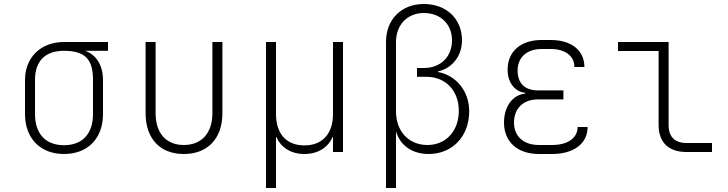

<svg xmlns="http://www.w3.org/2000/svg" viewBox="-20 -760 3640 960"><path d="M300 10C419 10 495 -68 495 -190V-360C495 -434 460 -488 405 -506H520V-550H300C184 -550 105 -473 105 -360V-190C105 -68 182 10 300 10ZM300 -34C208 -34 155 -91 155 -190V-360C155 -458 209 -506 300 -506C411 -506 445 -458 445 -360V-190C445 -91 392 -34 300 -34Z M899 10C1019 10 1092 -68 1092 -194V-550H1042V-194C1042 -94 988 -35 899 -35C811 -35 758 -94 758 -194V-550H708V-194C708 -67 780 10 899 10Z M1310 180H1360V-75H1362C1385 -22 1435 10 1502 10C1569 10 1620 -22 1643 -75H1645V0H1695V-550H1645V-190C1645 -91 1592 -33 1502 -33C1412 -33 1360 -91 1360 -190V-550H1310Z M1910 180H1960V-104C1979 -35 2039 10 2123 10C2241 10 2326 -77 2326 -204C2326 -303 2262 -383 2170 -400V-403C2241 -418 2290 -481 2290 -558C2290 -666 2212 -740 2099 -740C1987 -740 1910 -663 1910 -550ZM2117 -35C2024 -35 1960 -103 1960 -203V-550C1960 -636 2017 -695 2099 -695C2183 -695 2240 -639 2240 -558C2240 -476 2183 -420 2099 -420H2065V-376H2112C2208 -376 2274 -307 2274 -206C2274 -105 2210 -35 2117 -35Z M2740 10C2849 10 2918 -42 2918 -125H2868C2868 -70 2819 -35 2740 -35H2675C2598 -35 2550 -78 2550 -147C2550 -218 2596 -263 2670 -263H2797V-308H2670C2602 -308 2568 -346 2568 -407C2568 -473 2614 -515 2688 -515H2734C2806 -515 2852 -480 2852 -425H2902C2902 -508 2837 -560 2734 -560H2688C2584 -560 2518 -503 2518 -411C2518 -348 2554 -301 2606 -296V-292C2543 -286 2500 -227 2500 -147C2500 -51 2567 10 2675 10Z M3413 0H3540V-45H3413C3354 -45 3323 -76 3323 -135V-550H3070V-505H3273V-135C3273 -48 3323 0 3413 0Z"/></svg>

Font: JetBrains Mono Thin
Style: Regular
Weight: 100
Monospace: yes
Designer: Philipp Nurullin, Konstantin Bulenkov
Foundry: JetBrains
Version: Version 2.305